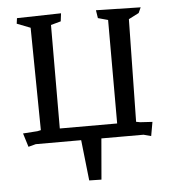

<svg xmlns="http://www.w3.org/2000/svg" viewBox="-50 -561 679 767"><g transform="rotate(-5 289.5 -177.0)"><path d="M500 -54 549 -51 539 5 509 -3H340L326 161L277 160L259 -3H77L47 5L30 -50L88 -54L102 -57L97 -468L43 -489L46 -511L223 -515L219 -483L179 -472L178 -57H408V-472L368 -483L363 -515L542 -511L532 -489L491 -468L484 -57Z"/></g></svg>

Font: Underdog
Style: Regular
Weight: 400
Designer: Sergey Steblina
Foundry: Sergey Steblina, Jovanny Lemonad
Version: Version 1.001; ttfautohint (v0.9)